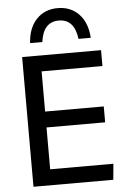

<svg xmlns="http://www.w3.org/2000/svg" viewBox="-62 -1003 677 1047"><g transform="rotate(-5 276.0 -479.5)"><path d="M510 -623H177V-403H498V-316H177V-87H523L515 0H78V-710H510ZM393 -782Q379 -891 294 -891Q209 -891 195 -782H128Q133 -865 178 -912Q223 -959 294 -959Q365 -959 410 -912Q455 -865 460 -782Z"/></g></svg>

Font: Livvic Medium
Style: Regular
Weight: 500
Designer: Jacques Le Bailly, Baron von Fonthausen
Version: Version 1.001; ttfautohint (v1.8.2)